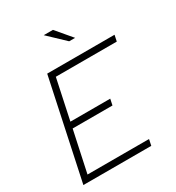

<svg xmlns="http://www.w3.org/2000/svg" viewBox="-212 -1043 1077 1173"><g transform="rotate(-30 326.5 -457.0)"><path d="M29 0 178 -700H653L644 -657H214L154 -375H435L426 -332H145L83 -43H517L508 0ZM393 -804 277 -914H342L435 -804Z"/></g></svg>

Font: Red Hat Display VF
Style: Italic
Weight: 300
Italic angle: -12°
Designer: Pentagram, MCKL
Foundry: Pentagram, MCKL
Version: Version 1.023